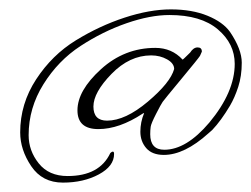

<svg xmlns="http://www.w3.org/2000/svg" viewBox="-20 -269 535 409"><path d="M208 -12Q247 -12 295 -52.5Q343 -93 351 -122Q351 -134 336 -142.5Q321 -151 302 -151Q256 -151 217.5 -111.5Q179 -72 179 -42Q179 -12 208 -12ZM311 -167Q346 -167 369 -142Q370 -142 385 -157Q392 -168 401 -168Q410 -168 410 -159L406 -150Q403 -145 366.5 -101Q330 -57 326.5 -52Q323 -47 312.5 -26.5Q302 -6 301 1Q300 8 300 17Q300 50 330 50Q377 50 426 -8Q480 -73 480 -133Q480 -176 444 -206.5Q408 -237 341 -237Q300 -237 249.5 -219.5Q199 -202 151.5 -171Q104 -140 72.5 -89.5Q41 -39 41 19Q41 52 62.5 79Q84 106 124 106Q192 106 215 57Q218 54 220.5 54Q223 54 223 59Q223 85 190.5 102.5Q158 120 114 120Q70 120 46.5 85Q23 50 23 13Q23 -48 57 -100Q91 -152 141.5 -183Q192 -214 245.5 -231.5Q299 -249 344 -249Q389 -249 422 -235.5Q455 -222 470 -201Q495 -164 495 -135.5Q495 -107 487.5 -84Q480 -61 470 -44Q451 -12 432 8L424 15Q373 61 329 61Q304 61 291.5 46.5Q279 32 279 11.5Q279 -9 287 -28Q285 -28 284 -27Q234 6 189.5 6Q145 6 145 -34Q145 -76 195 -121.5Q245 -167 311 -167Z"/></svg>

Font: Miss Fajardose
Style: Regular
Weight: 400
Version: Version 1.000